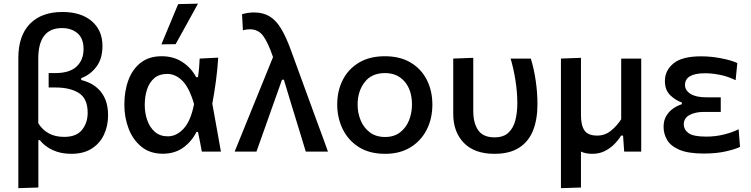

<svg xmlns="http://www.w3.org/2000/svg" viewBox="-20 -810 4014 1026"><path d="M78 195.5V-500Q78 -619 139.8 -682.5Q201.5 -746 313.5 -746Q413 -746 470.2 -697Q527.5 -648 527.5 -564.5Q527.5 -495.5 494.5 -452.5Q461.5 -409.5 414 -392.5V-382.5Q434.5 -378 459.2 -366.5Q484 -355 506.5 -333.5Q529 -312 543.2 -277.8Q557.5 -243.5 557.5 -193Q557.5 -137.5 535.8 -90.8Q514 -44 470.2 -16Q426.5 12 361 12Q304.5 12 261.2 -8.2Q218 -28.5 193 -61H185V192ZM323 -78.5Q388.5 -78.5 418.5 -116.2Q448.5 -154 448.5 -207.5Q448.5 -282.5 402 -312.5Q355.5 -342.5 275.5 -342.5H240V-419.5H275.5Q352 -419.5 389.2 -454.5Q426.5 -489.5 426.5 -547.5Q426.5 -605 394 -632.5Q361.5 -660 311.5 -660Q184.5 -660 184.5 -496.5V-151.5Q206 -116.5 240.5 -97.5Q275 -78.5 323 -78.5Z M850 11.5Q782 11.5 736.2 -25.5Q690.5 -62.5 667.5 -122.2Q644.5 -182 644.5 -250Q644.5 -324 666.5 -382.8Q688.5 -441.5 732.8 -475.5Q777 -509.5 844 -509.5Q907 -509.5 954.2 -478.8Q1001.5 -448 1028.5 -397.5H1038Q1042 -424 1044 -449Q1046 -474 1047 -497L1146 -502Q1142.5 -441.5 1134 -377.8Q1125.5 -314 1114.5 -256.5L1137.5 -128.5Q1149 -64 1160.5 0H1058.5L1048.5 -53Q1043 -79 1038 -105H1030Q1004 -53.5 958.8 -21Q913.5 11.5 850 11.5ZM877 -81.5Q923.5 -81.5 961.5 -122.8Q999.5 -164 1017 -254Q991.5 -341.5 954.8 -378.2Q918 -415 873.5 -415Q831.5 -415 805 -392.8Q778.5 -370.5 766 -332.8Q753.5 -295 753.5 -249Q753.5 -206 766.8 -167.8Q780 -129.5 807.5 -105.5Q835 -81.5 877 -81.5ZM842.5 -573Q887 -679.5 932 -788L1038 -790.5Q1007.5 -735 978 -681.5Q948 -627.5 918.5 -574Z M1234 0Q1261.5 -67.5 1291 -140.5Q1320.5 -213.5 1348.5 -282Q1369.5 -334.5 1393 -391.5Q1416 -448.5 1439 -505Q1411 -586 1385.2 -619.8Q1359.5 -653.5 1314.5 -653.5Q1308.5 -653.5 1298.8 -652.5Q1289 -651.5 1278 -648L1273.5 -734Q1287 -738 1303.5 -740.8Q1320 -743.5 1337.5 -743.5Q1385 -743.5 1419.5 -723.2Q1454 -703 1481.2 -658.5Q1508.5 -614 1534.5 -542L1630 -280.5Q1654 -215 1671.2 -167.8Q1688.5 -120.5 1703 -81.5Q1717 -42 1732.5 0H1614Q1596 -58 1578.5 -116.5Q1560.5 -174.5 1542.5 -233.5L1497 -384H1487L1432.5 -231Q1411 -170.5 1390.8 -113.2Q1370.5 -56 1350.5 0Z M2038.5 12Q1953 12 1896 -25Q1839 -62 1810.5 -121.8Q1782 -181.5 1782 -251Q1782 -325.5 1812.2 -384Q1842.5 -442.5 1899.2 -476Q1956 -509.5 2036.5 -509.5Q2118.5 -509.5 2175.2 -475.2Q2232 -441 2261.2 -382.5Q2290.5 -324 2290.5 -251Q2290.5 -176.5 2260.2 -117Q2230 -57.5 2173.5 -22.8Q2117 12 2038.5 12ZM2038 -78Q2086 -78 2118 -102.8Q2150 -127.5 2165.8 -167Q2181.5 -206.5 2181.5 -251Q2181.5 -328.5 2142.2 -374Q2103 -419.5 2037.5 -419.5Q1966 -419.5 1928.5 -370.8Q1891 -322 1891 -251Q1891 -206.5 1907.2 -167Q1923.5 -127.5 1956.2 -102.8Q1989 -78 2038 -78Z M2622 12Q2516 12 2459 -46.2Q2402 -104.5 2402 -202V-497L2509 -501V-217.5Q2509 -151.5 2535.5 -113.8Q2562 -76 2623 -76Q2670.5 -76 2697 -101Q2723.5 -126 2734 -167.5Q2744.5 -209 2744.5 -258.5Q2744.5 -318 2734.2 -382Q2724 -446 2708.5 -497H2816.5Q2833 -444.5 2842.5 -380.5Q2852 -316.5 2852 -252.5Q2852 -172 2828.5 -112.8Q2805 -53.5 2754.2 -20.8Q2703.5 12 2622 12Z M2977.5 195.5V-497L3084.5 -501V-194Q3084.5 -140.5 3103.2 -113Q3122 -85.5 3171 -85.5Q3212.5 -85.5 3244.2 -111Q3276 -136.5 3299.5 -172.5V-497H3406.5V0H3315.5Q3314 -21 3312.5 -42.5L3309.5 -85.5H3299Q3285 -62 3263 -39.8Q3241 -17.5 3211.8 -2.8Q3182.5 12 3145.5 12Q3109.5 12 3084.5 0V192Z M3741 10.5Q3657.5 10.5 3610.8 -9.5Q3564 -29.5 3545 -62Q3526 -94.5 3526 -132Q3526 -168 3541.8 -192.8Q3557.5 -217.5 3580.2 -232.2Q3603 -247 3623.5 -253V-262.5Q3590.5 -273.5 3561.8 -301Q3533 -328.5 3533 -377.5Q3533 -433 3578.8 -471Q3624.5 -509 3726.5 -509Q3780.5 -509 3835 -498.2Q3889.5 -487.5 3920 -473L3911 -381.5Q3867 -402.5 3825.5 -410.5Q3784 -418.5 3748 -418.5Q3640.5 -418.5 3640.5 -355.5Q3640.5 -327 3669.8 -308.5Q3699 -290 3753 -290H3831.5V-212H3742Q3694.5 -212 3664.2 -195.2Q3634 -178.5 3634 -146Q3634 -117 3659.5 -98.5Q3685 -80 3754 -80Q3804.5 -80 3850.8 -91.8Q3897 -103.5 3927 -119.5L3934.5 -25Q3909 -12.5 3858.5 -1Q3808 10.5 3741 10.5Z"/></svg>

Font: Heraclito Medium
Style: Regular
Weight: 500
Designer: Kostas Bartsokas (font) & Cristiano Sobral (main changes)
Foundry: Kostas Bartsokas (font) & Cristiano Sobral (main changes)
Version: Version 1.00;July 8, 2020;FontCreator 13.0.0.2655 64-bit